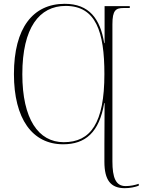

<svg xmlns="http://www.w3.org/2000/svg" viewBox="-20 -746 747 1006"><path d="M634 240C661 240 689 234 707 227V217C686 224 663 229 638 229C586 229 569 184 569 99V-619C569 -693 587 -704 628 -704H660V-714H528V-520H526C505 -648 447 -726 319 -726C153 -726 53 -600 53 -358C53 -124 149 10 311 10C427 10 500 -52 526 -206H528C528 -113 527 -35 527 10V101C527 198 560 240 634 240ZM314 -1C181 -1 97 -123 97 -357C97 -601 186 -715 324 -715C483 -715 527 -579 527 -358C527 -101 455 -1 314 -1Z"/></svg>

Font: Noto Serif Display SemiCondensed ExtraLight
Style: Regular
Weight: 200
Width: 4
Designer: Monotype Design Team
Foundry: Monotype Imaging Inc.
Version: Version 2.009